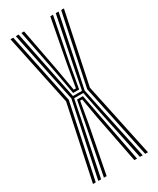

<svg xmlns="http://www.w3.org/2000/svg" viewBox="-204 -861 757 922"><g transform="rotate(-30 174.5 -400.0)"><path d="M51.6 0 112.5 -288.1 137.7 -408.2 108.4 -547 56.2 -800H71.7L121.7 -553.5L150.2 -413.9H200L227.5 -553.5L277.5 -800H293L240.8 -547L211.9 -408.2L236.7 -288.1L298 0H282.5L224.1 -279.9L200.4 -401.8H149.6L125.1 -279.9L67.1 0ZM82.9 0 135.6 -270.6 158.7 -389.6H191.1L213.9 -270.6L266.4 0H251.5L200.3 -263.1L180.3 -377.6H168.9L148.9 -263.1L97.8 0ZM22.2 0 108.7 -408.2 26.4 -800H41.7L123.6 -408.2L37.5 0ZM311.7 0 225.6 -408.2 307.5 -800H322.8L240.5 -408.2L327 0ZM158.1 -426.3 134.1 -559.4 87 -800H101.9L146.6 -564.7L168.6 -438.7H180.6L202.6 -564.7L247.3 -800H262.2L215.1 -559.4L191.5 -426.3Z"/></g></svg>

Font: Big Shoulders Inline Thin
Style: Regular
Weight: 100
Designer: Patric King
Foundry: XO Type Co
Version: Version 2.002